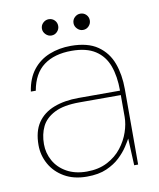

<svg xmlns="http://www.w3.org/2000/svg" viewBox="-75 -693 635 766"><g transform="rotate(-10 242.0 -310.5)"><path d="M216 12Q163 12 125 -10Q87 -32 67 -68Q47 -104 47 -145Q47 -201 70.5 -235.5Q94 -270 137 -286.5Q180 -303 237 -303H405Q405 -361 389.5 -403.5Q374 -446 338 -469.5Q302 -493 242 -493Q172 -493 129 -461Q86 -429 74 -361H54Q62 -414 88.5 -447.5Q115 -481 155 -497Q195 -513 242 -513Q311 -513 351 -485Q391 -457 408 -410.5Q425 -364 425 -306V0H409L404 -109Q398 -98 385 -78Q372 -58 350.5 -37.5Q329 -17 296.5 -2.5Q264 12 216 12ZM219 -8Q267 -8 302.5 -26.5Q338 -45 360.5 -74Q383 -103 394 -135.5Q405 -168 405 -197V-285H238Q173 -285 136 -266Q99 -247 84 -216Q69 -185 69 -145Q69 -109 86.5 -77.5Q104 -46 138 -27Q172 -8 219 -8ZM174 -567Q161 -567 151 -577Q141 -587 141 -600Q141 -614 151 -623.5Q161 -633 174 -633Q188 -633 197.5 -623.5Q207 -614 207 -600Q207 -587 197.5 -577Q188 -567 174 -567ZM302 -567Q289 -567 279 -577Q269 -587 269 -600Q269 -614 279 -623.5Q289 -633 302 -633Q316 -633 325.5 -623.5Q335 -614 335 -600Q335 -587 325.5 -577Q316 -567 302 -567Z"/></g></svg>

Font: DM Sans 18pt Thin
Style: Regular
Weight: 250
Designer: Colophon Foundry, Jonny Pinhorn
Foundry: Colophon Foundry
Version: Version 4.004;gftools[0.9.30]